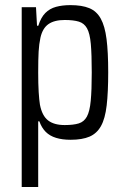

<svg xmlns="http://www.w3.org/2000/svg" viewBox="-20 -538 491 750"><path d="M64.8 192.5V-510H120.6L124.6 -437.4H129.7Q139.7 -469.7 156.9 -487.1Q174.1 -504.5 198.9 -511.3Q223.8 -518 255 -518Q300.2 -518 328.7 -506.2Q357.3 -494.5 373.5 -465.4Q389.7 -436.4 396.2 -385.4Q402.7 -334.5 402.7 -255.5Q402.7 -177.7 396.7 -126.2Q390.7 -74.7 374.5 -45.7Q358.3 -16.6 329.7 -4.3Q301.2 8 255.5 8Q223.3 8 199 0.5Q174.6 -6.9 158.7 -22.8Q142.8 -38.7 133.7 -64.1H129.2V192.5ZM232.7 -49.5Q266.6 -49.5 287.5 -55.9Q308.4 -62.3 319.4 -82.5Q330.5 -102.8 334.4 -144.1Q338.4 -185.5 338.4 -255Q338.4 -325.5 334.7 -366.6Q331 -407.7 319.9 -427.4Q308.9 -447.2 288 -453.5Q267.1 -459.9 232.7 -459.9Q192.4 -459.9 169.4 -443.9Q146.4 -428 138 -391Q132.6 -366.3 130.9 -336.6Q129.2 -306.9 129.2 -255Q129.2 -209.9 131.1 -178.4Q133.1 -147 136 -129.1Q144.3 -86 167.6 -67.8Q190.9 -49.5 232.7 -49.5Z"/></svg>

Font: Saira Thin Condensed
Style: Regular
Weight: 100
Width: 3
Version: Version 1.101